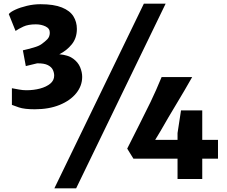

<svg xmlns="http://www.w3.org/2000/svg" viewBox="-20 -978 1241 1049"><path d="M45 -405V-496Q64 -492.5 84.2 -488.8Q104.5 -485 124 -485Q164 -485 198.8 -494.2Q233.5 -503.5 254.8 -521.2Q276 -539 276 -565Q276 -580.5 268.8 -596.2Q261.5 -612 241.5 -622.2Q221.5 -632.5 183 -632L121 -617L105 -703Q131.5 -709 162.2 -717.8Q193 -726.5 207 -737Q226 -750.5 238.8 -763.8Q251.5 -777 252 -798Q253 -822 229.2 -833.5Q205.5 -845 176 -845Q134 -845 107.8 -832.8Q81.5 -820.5 65 -809L28 -901Q36.5 -912.5 63.5 -925Q90.5 -937.5 127.2 -946.2Q164 -955 201 -955Q274.5 -955 318.2 -937.2Q362 -919.5 381 -889Q400 -858.5 400 -820Q400 -770 372.2 -735.8Q344.5 -701.5 304 -681.5Q352 -677.5 379.2 -657.8Q406.5 -638 417.8 -610.8Q429 -583.5 429 -558Q429 -509 396.5 -468.8Q364 -428.5 305.8 -404.8Q247.5 -381 170 -381Q113 -381 83.2 -391.2Q53.5 -401.5 45 -405ZM766 -958H885L396 51H277ZM709 -111 675 -166Q710.5 -237.5 741.8 -298.5Q773 -359.5 802.8 -421.2Q832.5 -483 863 -557H1030Q989 -484.5 943.8 -409.8Q898.5 -335 857 -262L828 -214H950V-251L969 -375H1085V-214H1171V-111H1085V0H950V-111Z"/></svg>

Font: Merriweather Sans ExtraBold
Style: Regular
Weight: 800
Designer: Eben Sorkin
Foundry: Eben Sorkin
Version: Version 2.001; ttfautohint (v1.8.3)